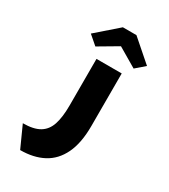

<svg xmlns="http://www.w3.org/2000/svg" viewBox="-239 -902 1077 1226"><g transform="rotate(30 299.5 -288.5)"><path d="M117 215 46 58Q124 58 168 32Q212 6 230 -48.5Q248 -103 248 -189V-533H434V-145Q434 -20 395.5 60Q357 140 286 177.5Q215 215 117 215ZM202 -598 136 -655 293 -792H393L550 -655L484 -598L328 -690H358Z"/></g></svg>

Font: Lexend Zetta ExtraBold
Style: Regular
Weight: 800
Designer: Bonnie Shaver-Troup, Thomas Jockin
Foundry: Lexend
Version: Version 1.007